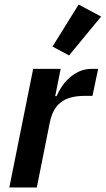

<svg xmlns="http://www.w3.org/2000/svg" viewBox="-20 -825 465 845"><path d="M21 0 126 -522H247L223 -402H229Q238 -423 252 -444Q266 -465 285.5 -482.5Q305 -500 329.5 -511Q354 -522 385 -522H412L387 -403H352Q284 -403 247.5 -374.5Q211 -346 199 -285L142 0ZM284 -581 211 -620 326 -805 425 -752Z"/></svg>

Font: IBM Plex Sans SmBld
Style: Italic
Weight: 600
Italic angle: -11°
Designer: Mike Abbink, Paul van der Laan, Pieter van Rosmalen
Foundry: Bold Monday
Version: Version 3.005